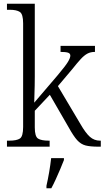

<svg xmlns="http://www.w3.org/2000/svg" viewBox="-20 -780 556 1021"><path d="M17 0V-32H29Q69 -32 86 -43.5Q103 -55 103 -105V-656Q103 -705 85.5 -716.5Q68 -728 32 -728H17V-760H165V-374Q165 -354 164.5 -325.5Q164 -297 163 -271.5Q162 -246 162 -234L285 -378Q328 -429 341 -450.5Q354 -472 354 -484Q354 -496 341.5 -500Q329 -504 302 -504V-536H485V-504Q462 -504 445 -495Q428 -486 409.5 -466Q391 -446 364 -412L288 -322L408 -120Q435 -73 458 -52.5Q481 -32 512 -32H516V0H504Q460 0 435 -6.5Q410 -13 390.5 -34.5Q371 -56 345 -103L245 -276L165 -191V-102Q165 -54 182.5 -43Q200 -32 239 -32H244V0ZM227 208Q235 173 241.5 135Q248 97 252 61H320V71Q312 92 300.5 119Q289 146 276.5 173.5Q264 201 253 221H227Z"/></svg>

Font: Noto Serif Hebrew SemiCondensed Light
Style: Regular
Weight: 300
Width: 4
Designer: Monotype Design Team
Foundry: Monotype Imaging Inc.
Version: Version 2.004; ttfautohint (v1.8.4.7-5d5b)